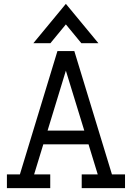

<svg xmlns="http://www.w3.org/2000/svg" viewBox="-20 -969 680 989"><path d="M151.9 -746.6 319.3 -949.2 486.8 -746.6H398.9L319.3 -843.3L239.7 -746.6ZM15.6 0V-70.8H82.5L275.9 -706.1H362.8L556.6 -70.8H624V0H400.9V-70.8H483.4L436 -225.6H203.1L155.8 -70.8H238.8V0ZM319.3 -605 225.1 -296.4H414.1Z"/></svg>

Font: Kay Pho Du Medium
Style: Regular
Weight: 500
Designer: Victor Gaultney, Khu Oo Reh
Foundry: SIL International
Version: Version 3.000